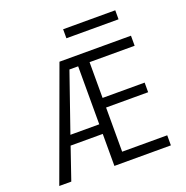

<svg xmlns="http://www.w3.org/2000/svg" viewBox="-156 -1057 1165 1201"><g transform="rotate(-20 426.5 -456.5)"><path d="M393 -853V-913H740V-853ZM302 -730H778V-663H478V-425H758V-361H478V-67H778V0H402V-213H188L115 0H35ZM210 -277H402V-663H344Z"/></g></svg>

Font: Mplus 1p
Style: Regular
Weight: 400
Version: Version 1.061